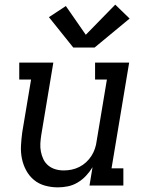

<svg xmlns="http://www.w3.org/2000/svg" viewBox="-20 -800 640 828"><path d="M230 8Q201 8 174 0.5Q147 -7 126.5 -24Q106 -41 93 -65Q80 -89 74.5 -116Q69 -143 70.5 -172Q72 -201 76 -230L114 -457H63V-530H210L158 -218Q155 -199 154 -181Q153 -163 156.5 -145.5Q160 -128 167.5 -112.5Q175 -97 188.5 -86Q202 -75 219 -70Q236 -65 255 -65Q272 -65 289 -68.5Q306 -72 322 -80Q338 -88 351.5 -100.5Q365 -113 374.5 -128Q384 -143 389.5 -159.5Q395 -176 397 -193L441 -457H390V-530H537L461 -74H512V0H366L379 -79Q367 -59 351 -42Q335 -25 315 -13Q295 -1 273 3.5Q251 8 230 8ZM388 -595H296L191 -726L264 -774L350 -650L477 -780L539 -720Z"/></svg>

Font: Iosevka Slab Extended Oblique
Style: Regular
Weight: 400
Width: 7
Italic angle: -9°
Monospace: yes
Designer: Belleve Invis
Foundry: Belleve Invis
Version: Version 11.1.0; ttfautohint (v1.8.3)